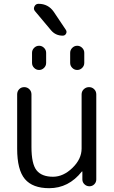

<svg xmlns="http://www.w3.org/2000/svg" viewBox="-20 -977 600 1007"><path d="M148 -700Q148 -715 159 -726Q170 -737 185 -737Q200 -737 211 -726Q222 -715 222 -700V-647Q222 -632 211 -621Q200 -610 185 -610Q170 -610 159 -621Q148 -632 148 -647ZM348 -700Q348 -715 359 -726Q370 -737 385 -737Q400 -737 411 -726Q422 -715 422 -700V-647Q422 -632 411 -621Q400 -610 385 -610Q370 -610 359 -621Q348 -632 348 -647ZM309 -790Q271 -790 247 -819L164 -918Q154 -929 160.5 -943Q167 -957 182 -957Q233 -957 262 -915L325 -821Q332 -811 326.5 -800.5Q321 -790 309 -790ZM238 10Q151 10 110.5 -38Q70 -86 70 -197V-482Q70 -498 80.5 -509Q91 -520 107 -520Q123 -520 134 -509Q145 -498 145 -482V-207Q145 -117 172 -83.5Q199 -50 258 -50Q312 -50 360 -96.5Q408 -143 408 -198V-482Q408 -498 419.5 -509Q431 -520 447 -520Q463 -520 474 -509Q485 -498 485 -482V-36Q485 -21 474.5 -10.5Q464 0 449 0Q434 0 423 -10.5Q412 -21 412 -36V-77Q412 -78 411 -78Q410 -78 409 -77Q340 10 238 10Z"/></svg>

Font: Rounded Mplus 1c
Style: Regular
Weight: 400
Version: Version 1.059.20150529